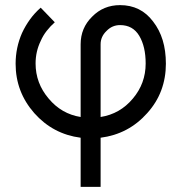

<svg xmlns="http://www.w3.org/2000/svg" viewBox="-20 -530 707 750"><path d="M449 -510Q384 -510 340 -465Q295 -421 295 -357V-73Q220 -85 170 -145Q119 -205 119 -282Q119 -329 139 -370Q148 -391 162.5 -409.5Q177 -428 194 -443L139 -500Q115 -479 97 -454Q79 -429 66 -401Q41 -344 41 -281Q41 -171 114 -88Q187 -6 295 8V200H373V8Q482 -6 555 -88Q592 -129 610 -177.5Q628 -226 628 -281Q628 -332 615.5 -373Q603 -414 578 -446Q530 -510 449 -510ZM449 -432Q499 -432 524 -390Q549 -348 549 -282Q549 -204 499 -145Q449 -85 373 -73V-357Q373 -387 396 -409Q418 -432 449 -432Z"/></svg>

Font: Unageo
Style: Regular
Weight: 400
Designer: Richard Sepsi
Foundry: Richard Sepsi
Version: Version 2.000